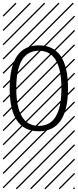

<svg xmlns="http://www.w3.org/2000/svg" viewBox="-23 -978 577 1424"><path d="M48.8 -322.8Q48.8 -641.6 265.1 -641.6Q481.4 -641.6 481.4 -322.8Q481.4 -4.4 265.1 -4.4Q48.8 -4.4 48.8 -322.8ZM97.7 -322.8Q97.7 -44.4 265.1 -44.4Q432.6 -44.4 432.6 -322.8Q432.6 -601.6 265.1 -601.6Q97.7 -601.6 97.7 -322.8ZM526.9 410.6 533.7 417.5 525.4 425.8 518.6 418.9ZM526.9 304.7 533.7 311.5 419.4 425.8 412.6 418.9ZM526.9 198.7 533.7 205.6 313.5 425.8 306.6 418.9ZM526.9 92.3 533.7 99.1 207.5 425.8 200.7 418.9ZM526.9 -13.2 533.7 -6.3 101.6 425.8 94.7 418.9ZM526.9 -119.1 533.7 -112.3 3.4 418 -3.4 411.1ZM526.9 -225.6 533.7 -218.8 3.4 311.5 -3.4 304.7ZM526.9 -331.5 533.7 -324.7 3.4 205.6 -3.4 198.7ZM526.9 -438 533.7 -431.2 3.4 99.1 -3.4 92.3ZM526.9 -543.5 533.7 -536.6 3.4 -6.3 -3.4 -13.2ZM526.9 -649.4 533.7 -642.6 3.4 -112.3 -3.4 -119.1ZM526.9 -755.9 533.7 -749 3.4 -218.8 -3.4 -225.6ZM526.9 -861.8 533.7 -855 3.4 -324.7 -3.4 -331.5ZM516.6 -958 523.4 -951.2 3.4 -431.2 -3.4 -438ZM411.1 -958 418 -951.2 3.4 -536.6 -3.4 -543.5ZM305.2 -958 312 -951.2 3.4 -642.6 -3.4 -649.4ZM198.7 -958 205.6 -951.2 3.4 -749 -3.4 -755.9ZM92.3 -958 99.1 -951.2 3.4 -855 -3.4 -861.8Z"/></svg>

Font: AzarMehrMSRS2
Style: Regular
Weight: 1
Designer: Amin Abedi
Version: Version 1.00